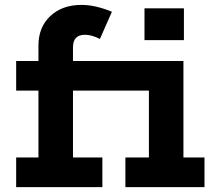

<svg xmlns="http://www.w3.org/2000/svg" viewBox="-20 -764 883 784"><path d="M46 0V-121H137V-394H46V-515H137V-578Q137 -653 185.5 -698.5Q234 -744 313 -744Q369 -744 437 -716L388 -605Q354 -622 327 -622Q278 -622 278 -571V-515H729V-121H815V0H492V-121H588V-394H278V-121H398V0ZM570 -600V-730H731V-600Z"/></svg>

Font: Secular One
Style: Regular
Weight: 400
Designer: Michal Sahar
Foundry: Hagilda
Version: Version 1.002; ttfautohint (v1.8.4.7-5d5b);gftools[0.9.29]